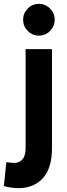

<svg xmlns="http://www.w3.org/2000/svg" viewBox="-73 -780 350 997"><path d="M47 -678Q47 -711 71 -735.5Q95 -760 129 -760Q163 -760 187 -735.5Q211 -711 211 -678Q211 -644 187 -619.5Q163 -595 129 -595Q95 -595 71 -619.5Q47 -644 47 -678ZM-53 186 -40 62Q-15 66 1 66Q27 66 43.5 47.5Q60 29 60 -13V-525H197V-12Q197 94 149.5 145.5Q102 197 23 197Q5 197 -16 194Q-37 191 -53 186Z"/></svg>

Font: Radio Canada Condensed
Style: Bold
Weight: 700
Width: 3
Designer: Charles Daoud, Etienne Aubert Bonn, Alexandre Saumier Demers, Jacques Le Bailly
Foundry: Radio-Canada
Version: Version 2.104; ttfautohint (v1.8.4.7-5d5b);gftools[0.9.28.de